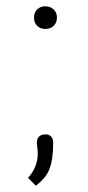

<svg xmlns="http://www.w3.org/2000/svg" viewBox="-20 -479 281 610"><path d="M88 -423Q88 -439 98 -449Q108 -459 124 -459Q140 -459 150.5 -449Q161 -439 161 -423Q161 -407 150.5 -397Q140 -387 124 -387Q108 -387 98 -397Q88 -407 88 -423ZM100 10Q100 0 98.5 -10.5Q97 -21 97 -25Q97 -38 104 -45Q111 -52 124 -52Q137 -52 143 -44.5Q149 -37 149 -25Q149 28 137 58Q127 86 94 111L69 86Q84 70 92 50Q100 30 100 10Z"/></svg>

Font: Bellota Text Light
Style: Regular
Weight: 300
Designer: Kemie Guaida
Foundry: Kemie Guaida
Version: Version 4.001